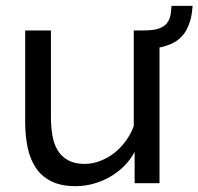

<svg xmlns="http://www.w3.org/2000/svg" viewBox="-20 -626 678 656"><path d="M440 0V-107Q425 -79 403 -57.5Q381 -36 354.5 -21Q328 -6 298.5 2Q269 10 238 10Q188 10 154.5 -7Q121 -24 101.5 -54Q82 -84 74 -124Q66 -164 66 -209V-522H154V-226Q154 -193 159 -163.5Q164 -134 177 -112.5Q190 -91 212.5 -78.5Q235 -66 269 -66Q296 -66 322 -76Q348 -86 370 -103Q392 -120 409.5 -144Q427 -168 437 -195V-522H525V0ZM469 -522Q504 -522 521.5 -528Q539 -534 549 -545Q559 -558 562 -572Q565 -586 566 -606H638Q637 -592 635 -578.5Q633 -565 629 -552.5Q625 -540 619 -527.5Q613 -515 603 -504Q593 -492 579 -483.5Q565 -475 547.5 -469.5Q530 -464 509.5 -461Q489 -458 467 -458Z"/></svg>

Font: Rising Sun
Style: Regular
Weight: 400
Designer: Matt McInerney, Pablo Impallari, Rodrigo Fuenzalida (Raleway font), Stephen Hutchings (Greek), Cristiano Sobral (main ch
Foundry: The Rising Sun Project Authors
Version: Version 4.327; ttfautohint (v1.8.4.7-5d5b-dirty)